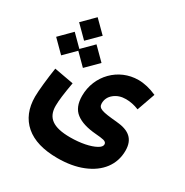

<svg xmlns="http://www.w3.org/2000/svg" viewBox="-260 -918 1255 1305"><g transform="rotate(30 367.0 -265.0)"><path d="M729 -483.4C678.2 -505.9 630.4 -517.1 585.4 -517.1C430.2 -517.1 306.2 -391.6 306.2 -232.9C306.2 -173.3 323.7 -129.9 359.4 -103C394.5 -75.7 447.8 -59.1 519.5 -53.7C543.5 -52.2 563.5 -49.3 579.6 -45.9C595.7 -42 603.5 -33.7 603.5 -21.5C603.5 -8.3 593.3 3.9 572.3 15.1C530.8 38.1 458.5 53.2 377 53.2C240.7 53.2 184.6 8.8 184.6 -83.5C184.6 -126 191.9 -181.6 208 -273.4L56.2 -300.8C43.5 -217.8 32.2 -115.2 32.2 -67.9C32.2 23.4 61.5 93.8 119.6 144C177.7 193.8 261.7 218.8 371.6 218.8C446.8 218.8 512.7 207.5 569.3 184.6C682.6 139.2 748.5 54.2 748.5 -55.7C748.5 -147.5 696.8 -188 597.7 -196.3C479 -207 447.3 -214.8 447.3 -254.9C447.3 -285.6 460 -311.5 484.9 -331.5C509.8 -351.6 540 -361.8 576.7 -361.8C609.9 -361.8 644 -355 678.7 -340.8ZM130.9 -563 223.6 -655.3 130.9 -747.6 38.6 -655.3ZM45.4 -398.9 130.9 -484.4 216.3 -398.9 309.1 -491.2 216.3 -584 130.9 -498.5 45.4 -584 -46.9 -491.2Z"/></g></svg>

Font: Estedad ExtraBold
Style: Regular
Weight: 800
Designer: Amin Abedi
Version: Version 7.3